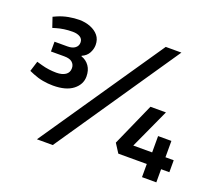

<svg xmlns="http://www.w3.org/2000/svg" viewBox="-121 -898 1217 1071"><g transform="rotate(20 487.5 -363.0)"><path d="M173 -310Q143 -310 112.5 -315.5Q82 -321 53 -333L27 -344L46 -405L78 -396Q99 -390 122 -387Q145 -384 166 -384Q200 -384 220 -397.5Q240 -411 240 -437Q240 -458 225 -471.5Q210 -485 177 -485H98V-543H175Q204 -543 220 -555.5Q236 -568 236 -588Q236 -609 219 -619.5Q202 -630 175 -630Q148 -630 124 -626.5Q100 -623 80 -617L60 -611L40 -670L62 -680Q92 -693 125 -699Q158 -705 187 -705Q223 -705 253.5 -693Q284 -681 302 -659Q320 -637 320 -604Q320 -580 307.5 -556.5Q295 -533 267 -521V-518Q297 -508 314.5 -483Q332 -458 332 -421Q332 -374 291 -342Q250 -310 173 -310ZM192 2 691 -728H784L286 2ZM949 -78H900V0H815V-78H646L612 -131L725 -385H817L709 -149H821V-246H900V-149H949Z"/></g></svg>

Font: REM Medium
Style: Regular
Weight: 400
Version: Version 1.005;gftools[0.9.28]